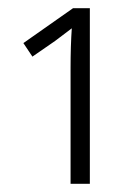

<svg xmlns="http://www.w3.org/2000/svg" viewBox="-20 -863 340 468"><path d="M199 -415H152V-696Q152 -751 155 -794L114 -763L59 -725L37 -758L158 -843H199Z"/></svg>

Font: Noto Sans Display Light Narrow
Style: Regular
Weight: 300
Width: 4
Designer: Monotype Design team
Foundry: Monotype Imaging Inc.
Version: Version 1.000